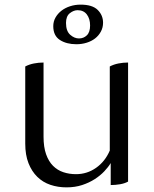

<svg xmlns="http://www.w3.org/2000/svg" viewBox="-20 -792 664 829"><path d="M308 -40Q356 -40 395 -67.5Q434 -95 454 -142V-505Q471 -514 491.5 -518Q512 -522 533 -522V-8Q519 0 498.5 3.5Q478 7 458 7V-88Q448 -71 430.5 -52.5Q413 -34 389 -18.5Q365 -3 334.5 7Q304 17 267 17Q230 17 197.5 6Q165 -5 141 -28.5Q117 -52 103 -87.5Q89 -123 89 -172V-505Q106 -514 126.5 -518Q147 -522 168 -522V-202Q168 -157 179 -126Q190 -95 209 -76Q228 -57 253.5 -48.5Q279 -40 308 -40ZM210 -679Q210 -699 219.5 -716Q229 -733 245 -745.5Q261 -758 282.5 -765Q304 -772 328 -772Q379 -772 402 -749Q425 -726 425 -694Q425 -673 415.5 -655.5Q406 -638 390.5 -626Q375 -614 354 -607.5Q333 -601 310 -601Q267 -601 238.5 -619.5Q210 -638 210 -679ZM265 -693Q265 -658 283 -642Q301 -626 321 -626Q341 -626 355 -639.5Q369 -653 369 -682Q369 -711 355 -729.5Q341 -748 315 -748Q298 -748 281.5 -735Q265 -722 265 -693Z"/></svg>

Font: Gotu
Style: Regular
Weight: 400
Designer: Sarang Kulkarni & Kailash Malviya
Foundry: Ek Type
Version: Version 2.320;hotconv 1.0.109;makeotfexe 2.5.65596; ttfautoh